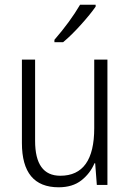

<svg xmlns="http://www.w3.org/2000/svg" viewBox="-20 -785 554 815"><path d="M436 -532H380V-241Q380 -39 236 -39Q129 -39 129 -187V-532H73V-178Q73 10 229 10Q288 10 325.5 -19.5Q363 -49 381 -92H384L391 0H436ZM386 -765H320Q277 -692 211 -616V-606H248Q282 -634 323 -679.5Q364 -725 386 -757Z"/></svg>

Font: Noto Sans UI SemiCondensed Light
Style: Regular
Weight: 300
Width: 4
Designer: Monotype Design Team
Foundry: Monotype Imaging Inc.
Version: Version 1.901